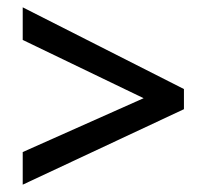

<svg xmlns="http://www.w3.org/2000/svg" viewBox="-20 -705 564 524"><path d="M42 -201 482 -407V-462L42 -685V-596L372 -437L42 -290Z"/></svg>

Font: Noto Sans Kannada UI SemiCondensed Medium
Style: Regular
Weight: 500
Width: 4
Designer: Jelle Bosma - Monotype Design Team
Foundry: Monotype Imaging Inc.
Version: Version 2.005